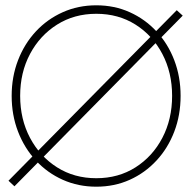

<svg xmlns="http://www.w3.org/2000/svg" viewBox="-20 -692 730 724"><path d="M646.5 -653.5 669 -633 34.5 10.5 12 -10.5ZM56 -330.5Q56 -242.5 93.2 -172.2Q130.5 -102 195.2 -61Q260 -20 343 -20Q426.5 -20 491 -61Q555.5 -102 592.2 -172.2Q629 -242.5 629 -330.5Q629 -418.5 592.2 -488.5Q555.5 -558.5 491 -599.2Q426.5 -640 343 -640Q260 -640 195.2 -599.2Q130.5 -558.5 93.2 -488.5Q56 -418.5 56 -330.5ZM24 -330.5Q24 -402.5 48 -464.8Q72 -527 115.2 -573.5Q158.5 -620 216.8 -646Q275 -672 343 -672Q411.5 -672 469.2 -646Q527 -620 570.2 -573.5Q613.5 -527 637.2 -464.8Q661 -402.5 661 -330.5Q661 -258 637.2 -195.8Q613.5 -133.5 570.2 -86.8Q527 -40 469.2 -14Q411.5 12 343 12Q275 12 216.8 -14Q158.5 -40 115.2 -86.8Q72 -133.5 48 -195.8Q24 -258 24 -330.5Z"/></svg>

Font: League Spartan Extralight
Style: Regular
Weight: 200
Foundry: The League of Moveable Type
Version: Version 2.300; ttfautohint (v1.8.3)